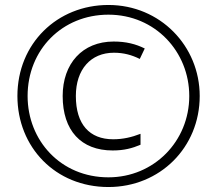

<svg xmlns="http://www.w3.org/2000/svg" viewBox="-20 -743 872 772"><path d="M416 9C623 9 783 -150 783 -357C783 -558 624 -723 416 -723C210 -723 50 -568 50 -357C50 -151 203 9 416 9ZM416 -30C224 -30 91 -178 91 -357C91 -543 230 -684 416 -684C604 -684 741 -535 741 -357C741 -175 599 -30 416 -30ZM433 -138C479 -138 512 -147 545 -161V-205C509 -191 474 -183 435 -183C340 -183 285 -243 285 -357C285 -464 345 -531 438 -531C477 -531 510 -522 542 -506L562 -548C526 -566 487 -576 437 -576C311 -576 232 -487 232 -357C232 -218 306 -138 433 -138Z"/></svg>

Font: Noto Sans Gurmukhi Light
Style: Regular
Weight: 300
Designer: Jelle Bosma - Monotype Design Team
Foundry: Monotype Imaging Inc.
Version: Version 2.004